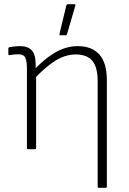

<svg xmlns="http://www.w3.org/2000/svg" viewBox="-20 -715 619 920"><path d="M454 185Q448 185 448 179V-326Q448 -393 422.5 -423.5Q397 -454 343 -454Q293 -454 245 -424Q197 -394 143 -336V-380Q178 -417 212.5 -442.5Q247 -468 281.5 -481Q316 -494 352 -494Q420 -494 456 -454Q492 -414 492 -330V179Q492 185 486 185ZM115 0Q109 0 109 -6V-385Q109 -423 101 -439Q93 -455 67 -455Q58 -455 47.5 -454Q37 -453 27 -451Q20 -450 20 -455V-483Q20 -486 21.5 -487Q23 -488 26 -489Q36 -491 50 -492.5Q64 -494 75 -494Q114 -494 132.5 -473.5Q151 -453 151 -404V-379L153 -357V-6Q153 0 147 0ZM269 -546Q264 -546 265 -553L298 -689Q300 -695 305 -695H337Q343 -695 341 -688L301 -551Q299 -546 294 -546Z"/></svg>

Font: Sofia Sans ExtraLight
Style: Regular
Weight: 250
Version: Version 4.100-B